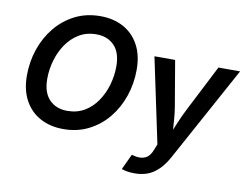

<svg xmlns="http://www.w3.org/2000/svg" viewBox="-95 -874 1580 1219"><g transform="rotate(10 695.5 -264.5)"><path d="M348.6 9.8Q263.2 9.8 198.7 -25.4Q134.3 -60.5 98.4 -126.7Q62.5 -192.9 62.5 -286.1Q62.5 -374.5 90.1 -455.6Q117.7 -536.6 169.7 -600.1Q221.7 -663.6 294.4 -700.4Q367.2 -737.3 458 -737.3Q542.5 -737.3 606.7 -702.4Q670.9 -667.5 706.8 -601.3Q742.7 -535.2 742.7 -441.4Q742.7 -353 715.1 -271.7Q687.5 -190.4 635.7 -127.2Q584 -64 511.2 -27.1Q438.5 9.8 348.6 9.8ZM353.5 -108.4Q416.5 -108.4 464.6 -137.2Q512.7 -166 545.4 -214.4Q578.1 -262.7 595 -321.5Q611.8 -380.4 611.8 -440.4Q611.8 -528.3 568.6 -573.7Q525.4 -619.1 452.6 -619.1Q389.6 -619.1 341.3 -590.1Q293 -561 260 -512.7Q227.1 -464.4 210.2 -405.5Q193.4 -346.7 193.4 -287.6Q193.4 -199.2 237.1 -153.8Q280.8 -108.4 353.5 -108.4ZM759.3 194.8 806.2 94.7 820.3 98.6Q862.8 109.9 893.8 95.7Q924.8 81.5 940.9 36.1L954.6 2L838.9 -545.9H972.2L1022.5 -250Q1028.3 -214.4 1031 -179Q1033.7 -143.6 1036.1 -107.4Q1050.8 -143.6 1066.4 -179Q1082 -214.4 1100.1 -250L1251.5 -545.9H1391.1L1054.7 69.8Q1019.5 134.8 968.8 171.4Q918 208 842.8 208Q816.4 208 793.9 204.1Q771.5 200.2 759.3 194.8Z"/></g></svg>

Font: Inter Semi Bold
Style: Italic
Weight: 600
Italic angle: -9.39999°
Designer: Rasmus Andersson
Foundry: rsms
Version: Version 4.000;git-3c8e0fc